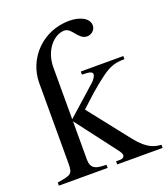

<svg xmlns="http://www.w3.org/2000/svg" viewBox="-127 -774 759 866"><g transform="rotate(-20 252.5 -341.5)"><path d="M505 0V-15C478 -17 441 -21 390 -85L235 -282L275 -319C301 -343 364 -398 400 -417C431 -433 453 -435 480 -435V-450H276V-435C318 -435 326 -429 326 -418C326 -411 318 -396 303 -383C260 -345 203 -294 166 -261V-510C166 -592 219 -649 269 -649C305 -649 315 -589 358 -589C377 -589 398 -604 398 -627C398 -664 352 -683 305 -683C176 -683 82 -582 82 -465V-80C82 -28 74 -26 7 -15V0H241V-15L221 -16C188 -18 166 -26 166 -67V-251L306 -67C319 -50 327 -39 327 -31C327 -18 314 -15 306 -15H287V0Z"/></g></svg>

Font: XITS Math
Style: Regular
Weight: 400
Designer: MicroPress Inc., with final additions and corrections provided by Coen Hoffman, Elsevier (retired)
Version: Version 1.302